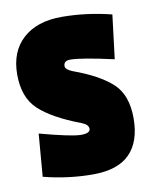

<svg xmlns="http://www.w3.org/2000/svg" viewBox="-64 -540 470 599"><g transform="rotate(-10 171.0 -240.5)"><path d="M329 -471 312 -332Q210 -355 175 -355Q154 -355 154 -338Q154 -327 177 -318Q257 -289 297.5 -252Q338 -215 338 -141Q338 -67 300 -28.5Q262 10 183.5 10Q105 10 27 -10L38 -145Q138 -118 167.5 -118Q197 -118 197 -132Q197 -146 175 -154Q86 -188 45 -226.5Q4 -265 4 -337.5Q4 -410 48.5 -450.5Q93 -491 171 -491Q249 -491 329 -471Z"/></g></svg>

Font: Passion One
Style: Regular
Weight: 400
Designer: Alejandro Lo Celso
Foundry: Fontstage
Version: Version 1.002